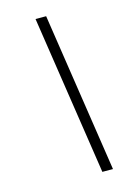

<svg xmlns="http://www.w3.org/2000/svg" viewBox="-110 -764 573 822"><g transform="rotate(-15 176.5 -353.0)"><path d="M132 -706H179L286 0H239Z"/></g></svg>

Font: Taviraj
Style: Italic
Weight: 400
Italic angle: -12°
Designer: Katatrad Team
Foundry: CadsonDemak
Version: Version 1.001